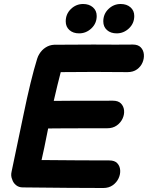

<svg xmlns="http://www.w3.org/2000/svg" viewBox="-20 -940 740 961"><path d="M497 1Q525 1 544.5 -13Q564 -27 573.5 -47.5Q583 -68 581.5 -88.5Q580 -109 567 -123Q554 -137 527 -137Q391 -137 188 -139Q199 -185 221 -297Q267 -298 516 -298Q545 -298 564.5 -312Q584 -326 593.5 -346.5Q603 -367 601 -387.5Q599 -408 585.5 -422Q572 -436 545 -436Q297 -436 249 -435Q268 -518 284 -579Q340 -580 451 -580Q562 -579 618 -579Q647 -579 666 -593Q685 -607 693.5 -627.5Q702 -648 700 -668.5Q698 -689 684.5 -703Q671 -717 645 -717Q572 -716 448 -717Q324 -717 251 -716Q228 -715 208.5 -702.5Q189 -690 177 -670Q170 -659 166 -646Q134 -543 97 -363Q46 -116 38 -81Q33 -60 41 -42Q46 -25 60 -13.5Q74 -2 94 -2Q349 1 497 1ZM564 -773Q599 -773 625.5 -798Q652 -823 652 -860Q652 -887 633 -903.5Q614 -920 584 -920Q549 -920 523 -895Q497 -870 497 -833Q497 -806 515.5 -789.5Q534 -773 564 -773ZM376 -773Q411 -773 437.5 -798Q464 -823 464 -860Q464 -887 445 -903.5Q426 -920 396 -920Q361 -920 335 -895Q309 -870 309 -833Q309 -806 327.5 -789.5Q346 -773 376 -773Z"/></svg>

Font: Balsamiq Sans
Style: Bold Italic
Weight: 700
Italic angle: -12°
Designer: Michael Angeles
Foundry: Balsamiq SRL
Version: Version 1.020; ttfautohint (v1.8.4.7-5d5b);gftools[0.9.26]